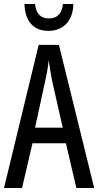

<svg xmlns="http://www.w3.org/2000/svg" viewBox="-20 -938 490 958"><path d="M346 -918H294C289 -869 264 -846 224 -846C183 -846 159 -870 155 -918H102C105 -829 149 -784 222 -784C296 -784 345 -835 346 -918ZM361 0H450L274 -714H173L0 0H90L142 -223H309ZM240 -535 293 -301H155L206 -536C214 -571 220 -607 223 -638C227 -607 233 -572 240 -535Z"/></svg>

Font: Noto Sans Arabic UI XCn
Style: Regular
Weight: 400
Width: 2
Designer: Monotype Design Team, Nadine Chahine and Nizar Qandah
Foundry: Monotype Imaging Inc.
Version: Version 2.010